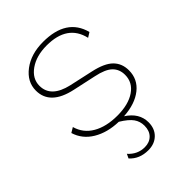

<svg xmlns="http://www.w3.org/2000/svg" viewBox="-209 -606 907 907"><g transform="rotate(-45 244.0 -153.0)"><path d="M440 -128Q440 -69 394 -32.5Q348 4 270 9Q332 49 332 111Q332 153 306 178.5Q280 204 238 204Q179 204 144 165L154 144Q188 182 236 182Q268 182 287.5 162.5Q307 143 307 109Q307 80 291 57.5Q275 35 234 10Q160 8 107.5 -23.5Q55 -55 38 -111L63 -126Q78 -72 127 -43.5Q176 -15 250 -15Q324 -15 368 -45Q412 -75 412 -126Q412 -163 388 -186.5Q364 -210 306 -222L191 -247Q61 -275 61 -371Q61 -430 114 -470Q167 -510 248 -510Q404 -510 436 -388L412 -373Q386 -486 248 -486Q179 -486 134 -454.5Q89 -423 89 -375Q89 -298 194 -274L312 -248Q381 -233 410.5 -203.5Q440 -174 440 -128Z"/></g></svg>

Font: Elaine Sans ExtraLight
Style: Regular
Weight: 275
Designer: Wei Huang
Foundry: Wei Huang
Version: Version 2.001;December 24, 2019;FontCreator 12.0.0.2547 64-b